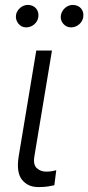

<svg xmlns="http://www.w3.org/2000/svg" viewBox="-20 -750 358 777"><path d="M55.8 -118.3 126.8 -545.5H190.3L119.3 -118.3Q113.3 -83.1 129.3 -69.2Q144.9 -55.4 166.5 -55.4Q179.3 -55.4 191.2 -57.5Q203.1 -59.7 207.7 -61.1L199.9 -0.4Q191.4 1.8 175.4 4.4Q159.4 7.1 136 7.1Q113.6 7.1 97.3 -0.4Q81 -7.8 68.9 -22.7Q45.1 -52.6 55.8 -118.3ZM226.6 -689.3Q228.3 -698.2 233 -705.6Q237.6 -713.1 244.1 -718.6Q250.7 -724.1 258.5 -727.1Q266.3 -730.1 274.5 -730.1Q285.2 -730.1 293.9 -726.2Q302.6 -722.3 308.2 -715.6Q313.9 -708.8 316.2 -699.8Q318.5 -690.7 316.8 -680Q315.3 -671.9 311.1 -664.4Q306.8 -657 300.2 -651.5Q293.7 -646 285.5 -642.6Q277.3 -639.2 267.8 -639.2Q248.6 -639.2 235.8 -654.1Q223 -669 226.6 -689.3ZM44.7 -689.3Q46.2 -698.2 50.8 -705.6Q55.4 -713.1 62 -718.6Q68.5 -724.1 76.5 -727.1Q84.5 -730.1 92.7 -730.1Q103.3 -730.1 111.9 -726.2Q120.4 -722.3 126.1 -715.7Q131.7 -709.2 134.2 -699.9Q136.7 -690.7 134.9 -680Q133.9 -672.2 129.6 -664.8Q125.4 -657.3 118.8 -651.6Q112.2 -646 103.9 -642.6Q95.5 -639.2 85.9 -639.2Q66.4 -639.2 54.3 -654.5Q42.3 -669.7 44.7 -689.3Z"/></svg>

Font: Inter P Light
Style: Italic
Weight: 300
Italic angle: 9.39999°
Designer: Rasmus Andersson
Foundry: rsms
Version: Version 3.018;git-588b23468